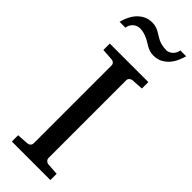

<svg xmlns="http://www.w3.org/2000/svg" viewBox="-300 -909 930 930"><g transform="rotate(45 165.0 -444.5)"><path d="M33 0H297V-43L236 -47C225 -48 215 -58 215 -69V-602C215 -613 225 -622 236 -623L297 -627V-671H33V-627L93 -623C105 -622 114 -614 114 -602V-69C114 -57 105 -48 93 -47L33 -43ZM246 -842C224 -842 207 -847 192 -854C166 -867 145 -889 107 -889C91 -889 77 -886 64 -880C25 -861 4 -824 -8 -779H32C35 -804 56 -827 84 -827C105 -827 122 -821 137 -814C164 -802 185 -779 223 -779C239 -779 253 -782 266 -788C305 -807 326 -844 338 -889H298C295 -863 273 -841 245 -841Z"/></g></svg>

Font: Veleka
Style: Regular
Weight: 400
Designer: Stefan Peev, Context Ltd, 2016; SIL International, 1997-2014.
Foundry: Stefan Peev, Context Ltd, 2016
Version: Version 1.000